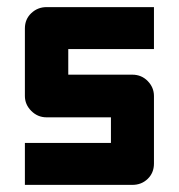

<svg xmlns="http://www.w3.org/2000/svg" viewBox="-20 -520 503 540"><path d="M352 -310Q378 -310 395.5 -292Q413 -274 413 -250V-60Q413 -34 395.5 -17Q378 0 352 0H50V-118H292V-190H111Q86 -190 68 -208Q50 -226 50 -250V-440Q50 -466 68 -483Q86 -500 111 -500H413V-382H172V-310Z"/></svg>

Font: Tschichold
Style: Bold
Weight: 700
Designer: Peter Wiegel
Foundry: Peter Wiegel
Version: Version 1.000; ttfautohint (v1.3)